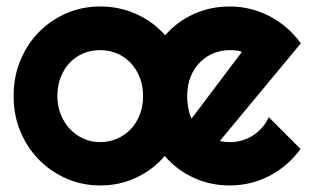

<svg xmlns="http://www.w3.org/2000/svg" viewBox="-20 -563 965 593"><path d="M659.2 -127.9Q666.5 -125.5 674.6 -124.8Q682.6 -124 689.9 -124Q709.5 -124 727.8 -129.4Q746.1 -134.8 761.7 -144.8Q777.3 -154.8 789.8 -169.2Q802.2 -183.6 810.1 -201.2L908.2 -103Q889.2 -76.7 865 -55.7Q840.8 -34.7 812.7 -20Q784.7 -5.4 753.7 2.2Q722.7 9.8 689.9 9.8Q629.4 9.8 577.6 -14.2Q525.9 -38.1 488.8 -81.1Q452.1 -38.6 400.9 -14.4Q349.6 9.8 289.1 9.8Q233.9 9.8 185.3 -11.5Q136.7 -32.7 100.3 -69.6Q64 -106.4 43 -157Q22 -207.5 22 -266.1Q22 -325.7 43 -376.5Q64 -427.2 100.3 -464.1Q136.7 -501 185.3 -522Q233.9 -543 289.1 -543Q349.6 -543 401.4 -519.5Q453.1 -496.1 490.2 -454.1Q526.9 -496.1 578.1 -519.5Q629.4 -543 689.9 -543Q722.7 -543 753.9 -535.2Q785.2 -527.3 813.2 -512.7Q841.3 -498 865.7 -476.8Q890.1 -455.6 909.2 -429.2ZM421.9 -266.1Q421.9 -298.3 411.4 -324.5Q400.9 -350.6 382.8 -369.4Q364.7 -388.2 340.6 -398.2Q316.4 -408.2 289.1 -408.2Q261.7 -408.2 237.5 -398.2Q213.4 -388.2 195.6 -369.4Q177.7 -350.6 167.5 -324.5Q157.2 -298.3 157.2 -266.1Q157.2 -235.8 167.5 -210Q177.7 -184.1 195.6 -165Q213.4 -146 237.5 -135Q261.7 -124 289.1 -124Q316.4 -124 340.6 -134.3Q364.7 -144.5 382.8 -163.1Q400.9 -181.6 411.4 -208Q421.9 -234.4 421.9 -266.1ZM727.1 -402.8Q717.8 -406.2 708.7 -407.2Q699.7 -408.2 689.9 -408.2Q662.6 -408.2 638.7 -398.2Q614.7 -388.2 596.7 -369.6Q578.6 -351.1 568.4 -325Q558.1 -298.8 558.1 -266.1Q558.1 -258.8 558.8 -249.5Q559.6 -240.2 561.3 -230.7Q563 -221.2 565.4 -212.4Q567.9 -203.6 571.8 -196.8Z"/></svg>

Font: Righteous
Style: Regular
Weight: 400
Version: Version 1.000